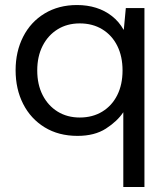

<svg xmlns="http://www.w3.org/2000/svg" viewBox="-20 -528 657 763"><path d="M470 215V-82Q446 -46 401 -17Q356 12 288 12Q213 12 157.5 -22Q102 -56 72 -115Q42 -174 42 -249Q42 -323 72 -382Q102 -441 157.5 -474.5Q213 -508 286 -508Q327 -508 362 -497Q397 -486 425 -464Q453 -442 471 -410H472L480 -496H554V215ZM297 -61Q348 -61 386.5 -84.5Q425 -108 446 -150Q467 -192 467 -248Q467 -304 446 -346Q425 -388 386.5 -411.5Q348 -435 297 -435Q247 -435 209 -411.5Q171 -388 149.5 -346Q128 -304 128 -248Q128 -192 149.5 -150Q171 -108 209 -84.5Q247 -61 297 -61Z"/></svg>

Font: DM Sans 28pt
Style: Regular
Weight: 400
Version: Version 4.004;gftools[0.9.30]